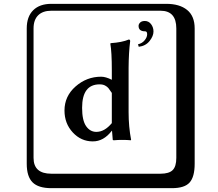

<svg xmlns="http://www.w3.org/2000/svg" viewBox="-20 -774 1140 1006"><path d="M738.8 -664.1Q758.8 -664.1 771.5 -647.5Q784.2 -630.9 784.2 -608.9Q784.2 -585 763.7 -559.1Q743.2 -533.2 707 -528.8L703.1 -542Q725.1 -546.9 738 -563Q751 -579.1 751 -594.2Q751 -610.4 740.2 -609.9Q706.1 -609.9 706.1 -638.2Q706.1 -647.9 714.4 -656Q722.7 -664.1 738.8 -664.1ZM565.9 -128.9V-287.1Q554.7 -304.2 548.3 -312Q542 -319.8 530.5 -325.9Q519 -332 502 -332Q410.2 -332 410.2 -209Q410.2 -143.1 431.2 -113Q452.1 -83 484.9 -83Q527.8 -83 565.9 -128.9ZM565.9 -88.9Q522.9 -32.7 465.8 -33.2Q404.8 -33.2 361.3 -80.1Q317.9 -127 317.9 -194.8Q317.9 -270 376 -321Q434.1 -372.1 509.8 -372.1Q533.7 -372.1 565.9 -356V-404.8Q565.9 -502 558.1 -544.9L560.1 -547.9Q619.1 -551.8 654.8 -566.9Q661.6 -566.9 662.1 -559.1Q654.3 -498 653.8 -418V-187Q653.8 -109.9 667 -41L665 -39.1Q647 -41 618.2 -41Q598.1 -41 578.1 -39.1Q571.3 -39.1 570.8 -41L566.9 -88.9ZM249 -717.8Q204.1 -717.8 179.9 -693.8Q155.8 -669.9 155.8 -625V53.2Q155.8 136.2 249 136.2H820.8Q865.7 136.2 884.8 117.2Q903.8 98.1 903.8 53.2V-625Q903.8 -717.8 820.8 -717.8ZM1000 84Q1000 152.8 973.4 182.4Q946.8 211.9 880.9 211.9H249Q181.2 211.9 150.6 181.4Q120.1 150.9 120.1 84V-625Q120.1 -687 154.1 -720.5Q188 -753.9 249 -753.9H851.1Q920.9 -753.9 960.4 -721.9Q1000 -689.9 1000 -625Z"/></svg>

Font: Linux Biolinum Keyboard O
Style: Regular
Weight: 700
Designer: Philipp H. Poll
Foundry: Philipp H. Poll
Version: Version 0.6.1